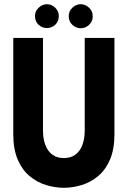

<svg xmlns="http://www.w3.org/2000/svg" viewBox="-20 -880 606 911"><path d="M523 -243V-700H382V-261Q382 -222 371 -192.5Q360 -163 338 -146.5Q316 -130 283 -130Q250 -130 228 -146.5Q206 -163 195 -192.5Q184 -222 184 -261V-700H43V-243Q43 -172 64 -123Q85 -74 120.5 -44.5Q156 -15 198.5 -2Q241 11 283 11Q325 11 367.5 -2Q410 -15 445.5 -44.5Q481 -74 502 -123Q523 -172 523 -243ZM203 -747Q180 -747 163 -762.5Q146 -778 146 -804Q146 -827 163.5 -843.5Q181 -860 203 -860Q225 -860 242 -843.5Q259 -827 259 -804Q259 -778 242 -762.5Q225 -747 203 -747ZM363 -746Q341 -746 323.5 -762Q306 -778 306 -803Q306 -827 323.5 -843.5Q341 -860 363 -860Q385 -860 402.5 -843.5Q420 -827 420 -803Q420 -778 402.5 -762Q385 -746 363 -746Z"/></svg>

Font: Phudu Light SemiBold
Style: Regular
Weight: 600
Version: Version 1.005;gftools[0.9.23]